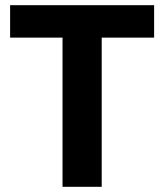

<svg xmlns="http://www.w3.org/2000/svg" viewBox="-20 -720 633 740"><path d="M19 -700H574V-575H372V0H221V-575H19Z"/></svg>

Font: Post Grotesk Bold
Style: Bold
Weight: 700
Version: Version 1.0